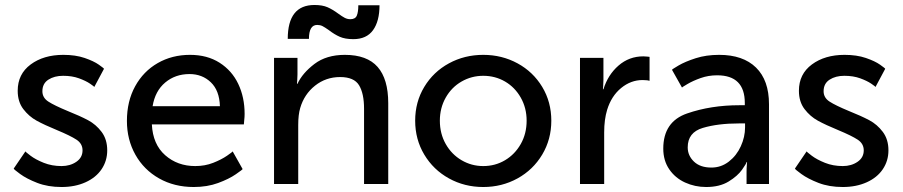

<svg xmlns="http://www.w3.org/2000/svg" viewBox="-20 -738 3621 770"><path d="M227 -72Q261 -72 286 -89Q311 -106 311 -135Q311 -162 286.5 -178Q262 -194 209 -216Q158 -237 127 -254Q96 -271 73.5 -300.5Q51 -330 51 -374Q51 -441 103 -479.5Q155 -518 234 -518Q283 -518 319.5 -505.5Q356 -493 376.5 -478.5Q397 -464 397 -462L358 -389Q358 -391 341 -402.5Q324 -414 296.5 -424Q269 -434 233 -434Q198 -434 174 -418.5Q150 -403 150 -372Q150 -346 174 -330.5Q198 -315 251 -293Q301 -273 333 -256Q365 -239 387.5 -209Q410 -179 410 -135Q410 -93 387.5 -59.5Q365 -26 323 -7Q281 12 227 12Q172 12 129.5 -4.5Q87 -21 61 -40Q35 -59 35 -62L82 -131Q82 -129 102.5 -113.5Q123 -98 155.5 -85Q188 -72 227 -72Z M742 -518Q811 -518 860.5 -486.5Q910 -455 935.5 -401.5Q961 -348 961 -281Q961 -269 959.5 -256.5Q958 -244 958 -239H589Q593 -159 642.5 -115.5Q692 -72 763 -72Q802 -72 835 -85Q868 -98 890.5 -113.5Q913 -129 913 -131L953 -60Q953 -58 925.5 -39Q898 -20 854.5 -4Q811 12 757 12Q679 12 618 -22.5Q557 -57 523 -117.5Q489 -178 489 -253Q489 -332 522 -392Q555 -452 612.5 -485Q670 -518 742 -518ZM740 -441Q683 -441 642.5 -407Q602 -373 592 -312H862Q860 -375 825.5 -408Q791 -441 740 -441Z M1173 -506V-439Q1173 -425 1172 -415Q1171 -405 1171 -402H1173Q1193 -445 1241 -481.5Q1289 -518 1363 -518Q1452 -518 1494.5 -469.5Q1537 -421 1537 -324V0H1440V-302Q1440 -363 1420 -396Q1400 -429 1344 -429Q1287 -429 1243.5 -394.5Q1200 -360 1184 -305Q1176 -278 1176 -237V0H1079V-506ZM1241 -718Q1273 -718 1293.5 -709Q1314 -700 1337 -683Q1352 -672 1362.5 -666.5Q1373 -661 1385 -661Q1405 -661 1411 -675.5Q1417 -690 1417 -717H1502Q1502 -653 1476 -617Q1450 -581 1397 -581Q1364 -581 1342.5 -590.5Q1321 -600 1299 -617Q1282 -629 1273 -633.5Q1264 -638 1252 -638Q1219 -638 1219 -582H1134Q1134 -718 1241 -718Z M1918 -518Q1993 -518 2055.5 -484Q2118 -450 2154.5 -389.5Q2191 -329 2191 -254Q2191 -179 2154.5 -118Q2118 -57 2055.5 -22.5Q1993 12 1918 12Q1843 12 1780.5 -22.5Q1718 -57 1681.5 -118Q1645 -179 1645 -254Q1645 -329 1681.5 -389.5Q1718 -450 1780.5 -484Q1843 -518 1918 -518ZM1918 -72Q1966 -72 2005.5 -95.5Q2045 -119 2068.5 -160.5Q2092 -202 2092 -254Q2092 -305 2068.5 -346.5Q2045 -388 2005.5 -411Q1966 -434 1918 -434Q1871 -434 1831 -411Q1791 -388 1767.5 -346.5Q1744 -305 1744 -254Q1744 -202 1767.5 -160.5Q1791 -119 1831 -95.5Q1871 -72 1918 -72Z M2400 -506V-418Q2400 -403 2399 -393Q2398 -383 2398 -380H2400Q2418 -438 2460.5 -475Q2503 -512 2560 -512Q2569 -512 2576 -511Q2583 -510 2585 -510V-414Q2583 -415 2575.5 -416Q2568 -417 2557 -417Q2510 -417 2471 -385Q2432 -353 2415 -298Q2403 -259 2403 -207V0H2306V-506Z M2945 -316H2967V-325Q2967 -436 2856 -436Q2821 -436 2790 -425Q2759 -414 2737 -401Q2715 -388 2715 -387L2675 -458Q2675 -460 2701.5 -475.5Q2728 -491 2770 -504.5Q2812 -518 2864 -518Q2960 -518 3012 -467Q3064 -416 3064 -320V0H2974V-48Q2974 -64 2975 -74.5Q2976 -85 2976 -88H2974Q2974 -83 2956 -57.5Q2938 -32 2902 -10Q2866 12 2812 12Q2767 12 2727.5 -6Q2688 -24 2664 -59Q2640 -94 2640 -142Q2640 -250 2735.5 -283Q2831 -316 2945 -316ZM2833 -66Q2872 -66 2903 -90Q2934 -114 2951 -151.5Q2968 -189 2968 -227V-243H2943Q2859 -243 2798.5 -225Q2738 -207 2738 -147Q2738 -114 2763 -90Q2788 -66 2833 -66Z M3360 -72Q3394 -72 3419 -89Q3444 -106 3444 -135Q3444 -162 3419.5 -178Q3395 -194 3342 -216Q3291 -237 3260 -254Q3229 -271 3206.5 -300.5Q3184 -330 3184 -374Q3184 -441 3236 -479.5Q3288 -518 3367 -518Q3416 -518 3452.5 -505.5Q3489 -493 3509.5 -478.5Q3530 -464 3530 -462L3491 -389Q3491 -391 3474 -402.5Q3457 -414 3429.5 -424Q3402 -434 3366 -434Q3331 -434 3307 -418.5Q3283 -403 3283 -372Q3283 -346 3307 -330.5Q3331 -315 3384 -293Q3434 -273 3466 -256Q3498 -239 3520.5 -209Q3543 -179 3543 -135Q3543 -93 3520.5 -59.5Q3498 -26 3456 -7Q3414 12 3360 12Q3305 12 3262.5 -4.5Q3220 -21 3194 -40Q3168 -59 3168 -62L3215 -131Q3215 -129 3235.5 -113.5Q3256 -98 3288.5 -85Q3321 -72 3360 -72Z"/></svg>

Font: Museo Sans Medium
Style: Regular
Weight: 500
Designer: Jos Buivenga
Foundry: Jos Buivenga & Rosetta Type Foundry (extension, remastering)
Version: Version 3.600;PS 1.000;hotconv 1.0.88;makeotf.lib2.5.647800;